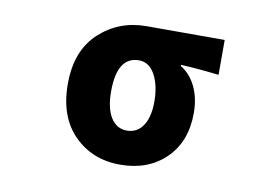

<svg xmlns="http://www.w3.org/2000/svg" viewBox="-66 -675 1132 794"><g transform="rotate(10 500.0 -277.5)"><path d="M210 -278.3Q210 -418 292 -493.7Q374 -569.3 489.3 -569.3H817.4V-422.9Q724.6 -433.6 657.2 -436.5V-431.6Q698.2 -407.2 721.2 -359.4Q744.1 -311.5 744.1 -249Q744.1 -128.9 670.9 -57.6Q597.7 13.7 480.5 13.7Q363.3 13.7 286.6 -63.5Q210 -140.6 210 -278.3ZM575.2 -267.6Q575.2 -335 550.8 -379.9Q526.4 -424.8 483.4 -424.8Q391.6 -424.8 391.6 -278.3Q391.6 -208 416 -168.9Q440.4 -129.9 483.4 -129.9Q526.4 -129.9 550.8 -166Q575.2 -202.1 575.2 -267.6Z"/></g></svg>

Font: GenEi Gothic M Heavy
Style: Regular
Weight: 800
Designer: o_tamon (Modified); [Source Han Sans]
Ryoko NISHIZUKA  (kana & ideographs); Paul D. Hunt (Latin, Greek & Cyrillic); Wenl
Version: Version 1.1a;Original Version 1.004